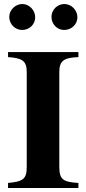

<svg xmlns="http://www.w3.org/2000/svg" viewBox="-20 -935 429 955"><path d="M365 -849C365 -885 335 -915 300 -915C265 -915 236 -886 236 -851C236 -815 264 -786 299 -786C336 -786 365 -814 365 -849ZM155 -849C155 -885 125 -915 91 -915C56 -915 26 -885 26 -851C26 -815 55 -786 90 -786C127 -786 155 -814 155 -849ZM370 0V-25C294 -30 275 -41 275 -106V-576C275 -632 296 -648 370 -651V-676H20V-651C92 -646 113 -632 113 -576V-106C113 -44 95 -32 20 -25V0Z"/></svg>

Font: STIXGeneral
Style: Bold
Weight: 700
Designer: MicroPress Inc., with final additions and corrections provided by Coen Hoffman, Elsevier (retired)
Version: Version 1.1.0